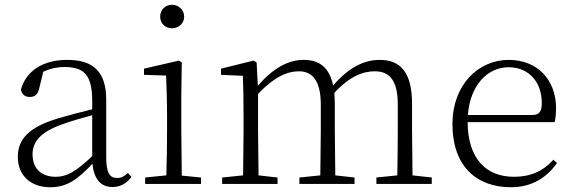

<svg xmlns="http://www.w3.org/2000/svg" viewBox="-20 -774 2408 808"><path d="M453 13C485 13 513 -1 533 -30L518 -46C502 -31 490 -25 473 -25C443 -25 427 -44 427 -113V-354C427 -473 372 -522 263 -522C161 -522 90 -476 68 -397C72 -377 85 -366 105 -366C126 -366 139 -375 145 -402L162 -472C192 -486 221 -492 250 -492C330 -492 368 -463 368 -350V-314C322 -303 272 -290 225 -276C101 -239 55 -188 55 -114C55 -31 114 14 191 14C262 14 307 -19 369 -85C375 -23 402 13 453 13ZM368 -117C299 -51 260 -30 215 -30C156 -30 117 -62 117 -125C117 -175 148 -217 237 -249C277 -264 323 -277 368 -289Z M704 -655C731 -655 755 -675 755 -704C755 -733 731 -754 704 -754C676 -754 654 -733 654 -704C654 -675 676 -655 704 -655ZM679 0H826V-27L745 -35L743 -226V-377L745 -511L733 -519L586 -485V-459L679 -456C681 -405 683 -349 683 -281V-226C683 -172 682 -91 680 -36L591 -27V0Z M1650 0H1797V-27L1716 -36L1714 -226V-338C1714 -471 1664 -522 1578 -522C1510 -522 1445 -488 1382 -414C1366 -491 1323 -522 1258 -522C1192 -522 1128 -486 1065 -413L1060 -511L1047 -519L910 -485V-459L1002 -455C1004 -405 1005 -350 1005 -282V-226L1003 -36L915 -27V0H1148V-27L1068 -36L1066 -226V-379C1136 -452 1190 -474 1238 -474C1293 -474 1330 -436 1330 -334V-226L1328 -36L1240 -27V0H1472V-27L1391 -36L1389 -226V-335C1389 -353 1388 -369 1387 -383C1453 -455 1510 -474 1557 -474C1617 -474 1654 -439 1654 -334V-226C1654 -171 1653 -90 1652 -36L1564 -27V0Z M2130 14C2216 14 2280 -25 2324 -88L2309 -102C2266 -54 2213 -30 2143 -30C2030 -30 1949 -101 1948 -260H2314C2318 -275 2320 -296 2320 -320C2320 -435 2244 -522 2121 -522C1992 -522 1884 -416 1884 -252C1884 -73 1987 14 2130 14ZM1949 -290C1958 -413 2030 -491 2120 -491C2209 -491 2260 -425 2260 -341C2260 -306 2251 -290 2219 -290Z"/></svg>

Font: Noto Serif CJK SC ExtraLight
Style: Regular
Weight: 200
Designer: Ryoko NISHIZUKA 西塚涼子 (kana & ideographs); Frank Grießhammer (Latin, Greek & Cyrillic); Wenlong ZHANG 张文龙 (bopomofo); San
Foundry: Adobe
Version: Version 2.001;hotconv 1.1.0;makeotfexe 2.6.0